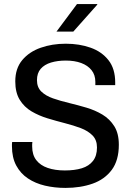

<svg xmlns="http://www.w3.org/2000/svg" viewBox="-20 -910 640 940"><path d="M300 10Q247.5 10 200.2 -1.1Q153 -12.2 116.8 -36.4Q80.5 -60.5 59.5 -99.6Q38.5 -138.8 38.5 -194.5Q38.5 -199.2 38.5 -204.6Q38.5 -210 39.5 -214.8H138.5Q137.5 -209.2 137.5 -203.9Q137.5 -198.5 137.5 -193Q137.5 -152.2 157.5 -126.2Q177.5 -100.2 213.5 -87.9Q249.5 -75.5 297.5 -75.5Q345.5 -75.5 380.5 -86.2Q415.5 -97 435.1 -122Q454.8 -147 454.8 -188Q454.8 -224.8 432.9 -247Q411 -269.2 375.4 -282.8Q339.8 -296.2 297.4 -307Q255 -317.8 212.4 -330.8Q169.8 -343.8 134.1 -364.9Q98.5 -386 76.6 -421.4Q54.8 -456.8 54.8 -511.5Q54.8 -575 88.9 -615.8Q123 -656.5 179.1 -676.2Q235.2 -696 302 -696Q368.8 -696 423.6 -676.5Q478.5 -657 511.2 -615.2Q544 -573.5 544 -506.2V-493.2H446.8V-509.2Q446.8 -543 428.4 -566.2Q410 -589.5 377.6 -601.5Q345.2 -613.5 302.2 -613.5Q261.8 -613.5 229.6 -603.8Q197.5 -594 179.2 -573Q161 -552 161 -517.5Q161 -482.5 182.5 -461.6Q204 -440.8 239.6 -428.4Q275.2 -416 318 -405.8Q360.8 -395.5 403.4 -382.9Q446 -370.2 481.6 -348.9Q517.2 -327.5 539.5 -292.1Q561.8 -256.8 561.8 -201.5Q561.8 -124.8 527.1 -78.2Q492.5 -31.8 433.4 -10.9Q374.2 10 300 10ZM256.5 -755.2 357 -890.2H456.2V-887.2L338.8 -755.2Z"/></svg>

Font: Chivo Mono Medium
Style: Regular
Weight: 500
Monospace: yes
Designer: Hector Gatti
Foundry: Omnibus-Type
Version: Version 1.008